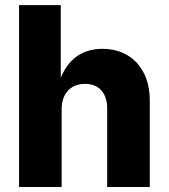

<svg xmlns="http://www.w3.org/2000/svg" viewBox="-20 -748 675 768"><path d="M226.6 -311.5C226.6 -375 264.2 -412.6 319.8 -412.6C375.5 -412.6 408.7 -376 408.7 -314.5V0H579.1V-347.7C579.1 -471.2 504.4 -552.7 390.1 -552.7C305.2 -552.7 252.4 -507.8 223.1 -437.5V-727.5H56.2V0H226.6Z"/></svg>

Font: Inter ExtraBold
Style: Regular
Weight: 800
Designer: Rasmus Andersson
Foundry: rsms
Version: Version 4.001;git-9221beed3